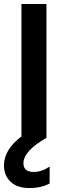

<svg xmlns="http://www.w3.org/2000/svg" viewBox="-30 -694 332 967"><path d="M220 230Q179 253 117.5 253Q56 253 23 221Q-10 189 -10 139Q-10 60 78 -7V-674H204V0Q88 67 88 128Q88 172 140 172Q180 172 220 145Z"/></svg>

Font: Hind Jalandhar SemiBold
Style: Regular
Weight: 600
Designer: Namrata Goyal
Foundry: Indian Type Foundry
Version: Version 0.702;PS 1.0;hotconv 1.0.81;makeotf.lib2.5.63406